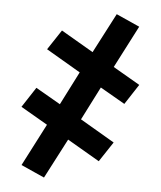

<svg xmlns="http://www.w3.org/2000/svg" viewBox="-48 -508 596 712"><g transform="rotate(5 250.0 -152.5)"><path d="M142 161 55 122 136 -35 36 -93 85 -168 177 -115 240 -239 112 -314 161 -388 281 -318 358 -466 445 -427 364 -270 464 -212 415 -137 323 -190 260 -66 388 9 339 83 219 13Z"/></g></svg>

Font: Zed Sans Semibold
Style: Regular
Weight: 600
Designer: Belleve Invis
Foundry: Belleve Invis
Version: Version 1.0.0; ttfautohint (v1.8.4)